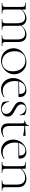

<svg xmlns="http://www.w3.org/2000/svg" viewBox="1552 -2124 584 3729"><g transform="rotate(90 1844.5 -260.0)"><path d="M670 -12Q704 -12 719.5 -17Q735 -22 741 -36.5Q747 -51 747 -81V-295Q747 -377 719 -416Q691 -455 633 -455Q536 -455 460 -353L455 -365Q510 -427 557.5 -454Q605 -481 657 -481Q723 -481 759.5 -442Q796 -403 796 -325V-81Q796 -51 801.5 -36.5Q807 -22 823 -17Q839 -12 874 -12Q876 -12 876 -6Q876 0 874 0Q848 0 833 -1L771 -2L711 -1Q696 0 670 0Q668 0 668 -6Q668 -12 670 -12ZM354 -12Q388 -12 404 -17Q420 -22 426 -36.5Q432 -51 432 -81V-295Q432 -376 403.5 -415.5Q375 -455 317 -455Q269 -455 225 -429Q181 -403 144 -353L139 -365Q194 -427 242 -454Q290 -481 342 -481Q407 -481 444 -442Q481 -403 481 -325V-81Q481 -50 486.5 -36Q492 -22 507.5 -17Q523 -12 558 -12Q560 -12 560 -6Q560 0 558 0Q532 0 517 -1L455 -2L395 -1Q380 0 354 0Q352 0 352 -6Q352 -12 354 -12ZM39 -12Q72 -12 87.5 -17Q103 -22 109 -36.5Q115 -51 115 -81V-387Q115 -417 109 -431Q103 -445 87 -450.5Q71 -456 36 -456Q34 -456 34 -462Q34 -468 36 -468L102 -467L146 -468Q159 -468 162 -464.5Q165 -461 165 -449V-81Q165 -50 170.5 -36Q176 -22 191.5 -17Q207 -12 242 -12Q245 -12 245 -6Q245 0 242 0Q216 0 201 -1L139 -2L80 -1Q65 0 39 0Q36 0 36 -6Q36 -12 39 -12Z M918 -230Q918 -308 959 -365Q1000 -422 1062.5 -451Q1125 -480 1190 -480Q1260 -480 1313 -446Q1366 -412 1394.5 -357Q1423 -302 1423 -242Q1423 -174 1387 -115.5Q1351 -57 1289.5 -22.5Q1228 12 1156 12Q1086 12 1031.5 -21Q977 -54 947.5 -109.5Q918 -165 918 -230ZM1365 -216Q1365 -283 1341 -338.5Q1317 -394 1270 -427Q1223 -460 1157 -460Q1071 -460 1023.5 -405Q976 -350 976 -254Q976 -186 1000.5 -130Q1025 -74 1072 -41Q1119 -8 1183 -8Q1266 -8 1315.5 -63Q1365 -118 1365 -216Z M1497 -225Q1497 -294 1529.5 -352.5Q1562 -411 1617 -445.5Q1672 -480 1736 -480Q1801 -480 1833.5 -443.5Q1866 -407 1866 -343Q1866 -326 1854 -326H1805Q1806 -333 1806 -347Q1806 -402 1781 -431Q1756 -460 1706 -460Q1663 -460 1628.5 -435.5Q1594 -411 1574 -365.5Q1554 -320 1554 -258Q1554 -191 1577.5 -137Q1601 -83 1645 -51.5Q1689 -20 1748 -20Q1818 -20 1864 -54H1865Q1868 -54 1870.5 -50.5Q1873 -47 1871 -44Q1800 12 1716 12Q1646 12 1596.5 -21.5Q1547 -55 1522 -109Q1497 -163 1497 -225ZM1540 -337 1817 -342V-326L1541 -325Z M2123 -258Q2163 -238 2187 -221Q2211 -204 2228 -179.5Q2245 -155 2245 -120Q2245 -64 2200.5 -26Q2156 12 2080 12Q2017 12 1967 -22Q1962 -25 1960.5 -29Q1959 -33 1958 -41L1946 -136Q1945 -140 1951 -141Q1957 -142 1958 -138Q1969 -80 2010 -41Q2051 -2 2102 -2Q2138 -2 2165 -23Q2192 -44 2192 -89Q2192 -122 2176 -146Q2160 -170 2137 -186.5Q2114 -203 2076 -223Q2036 -245 2013 -261.5Q1990 -278 1974 -302Q1958 -326 1958 -360Q1958 -417 2000 -448.5Q2042 -480 2103 -480Q2148 -480 2197 -457Q2206 -452 2208.5 -449.5Q2211 -447 2212 -441L2220 -356Q2220 -352 2214.5 -351Q2209 -350 2208 -354Q2201 -398 2166 -432.5Q2131 -467 2085 -467Q2048 -467 2027.5 -444Q2007 -421 2007 -385Q2007 -354 2022.5 -331.5Q2038 -309 2061 -294Q2084 -279 2123 -258Z M2377 -126V-388Q2377 -414 2373.5 -425Q2370 -436 2360 -439.5Q2350 -443 2325 -443Q2322 -443 2322 -449Q2322 -455 2325 -455Q2363 -455 2387.5 -475.5Q2412 -496 2412 -529Q2412 -532 2420 -532Q2424 -532 2425 -509.5Q2426 -487 2426.5 -396Q2427 -305 2427 -160Q2427 -87 2454.5 -53Q2482 -19 2541 -19Q2594 -19 2634 -46L2636 -47Q2639 -47 2641 -42.5Q2643 -38 2640 -36Q2600 -10 2569 1Q2538 12 2506 12Q2449 12 2413 -20Q2377 -52 2377 -126ZM2416 -440V-456Q2480 -456 2613 -465Q2616 -465 2618 -459Q2620 -453 2620 -444Q2620 -435 2616.5 -425Q2613 -415 2610 -416Q2561 -429 2515 -434.5Q2469 -440 2416 -440Z M2692 -225Q2692 -294 2724.5 -352.5Q2757 -411 2812 -445.5Q2867 -480 2931 -480Q2996 -480 3028.5 -443.5Q3061 -407 3061 -343Q3061 -326 3049 -326H3000Q3001 -333 3001 -347Q3001 -402 2976 -431Q2951 -460 2901 -460Q2858 -460 2823.5 -435.5Q2789 -411 2769 -365.5Q2749 -320 2749 -258Q2749 -191 2772.5 -137Q2796 -83 2840 -51.5Q2884 -20 2943 -20Q3013 -20 3059 -54H3060Q3063 -54 3065.5 -50.5Q3068 -47 3066 -44Q2995 12 2911 12Q2841 12 2791.5 -21.5Q2742 -55 2717 -109Q2692 -163 2692 -225ZM2735 -337 3012 -342V-326L2736 -325Z M3335 -12Q3338 -12 3338 -6Q3338 0 3335 0Q3308 0 3293 -1L3231 -2L3171 -1Q3155 0 3127 0Q3125 0 3125 -6Q3125 -12 3127 -12Q3162 -12 3178.5 -17.5Q3195 -23 3201.5 -37Q3208 -51 3208 -81V-387Q3208 -417 3202 -431Q3196 -445 3180 -450.5Q3164 -456 3130 -456Q3127 -456 3127 -462Q3127 -468 3130 -468L3195 -467L3240 -468Q3252 -468 3255 -464.5Q3258 -461 3258 -449V-83Q3258 -53 3263.5 -38.5Q3269 -24 3285 -18Q3301 -12 3335 -12ZM3452 -480Q3526 -480 3571 -439Q3616 -398 3616 -317V-81Q3616 -51 3621 -36.5Q3626 -22 3639.5 -17Q3653 -12 3682 -12Q3684 -12 3684 -6Q3684 0 3682 0Q3657 0 3643 -1L3590 -2L3527 -1Q3512 0 3486 0Q3484 0 3484 -6Q3484 -12 3486 -12Q3520 -12 3537 -18Q3554 -24 3560 -38.5Q3566 -53 3566 -83V-282Q3566 -379 3530.5 -417Q3495 -455 3429 -455Q3377 -455 3333 -431.5Q3289 -408 3233 -347L3224 -354Q3283 -420 3337.5 -450Q3392 -480 3452 -480Z"/></g></svg>

Font: Cormorant Unicase Light
Style: Regular
Weight: 300
Designer: Christian Thalmann (Catharsis Fonts)
Foundry: Catharsis Fonts
Version: Version 4.000